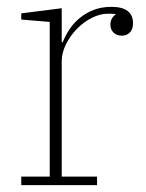

<svg xmlns="http://www.w3.org/2000/svg" viewBox="-20 -540 425 560"><path d="M42 -25H125V-476L42 -483V-501L160 -516V-417H163Q170 -435 182 -453.5Q194 -472 212 -487Q230 -502 253 -511Q276 -520 305 -520Q368 -520 368 -472Q368 -455 359 -445.5Q350 -436 335 -436Q320 -436 311 -445Q302 -454 302 -468Q302 -479 307 -487Q312 -495 317 -497V-499Q309 -500 305.5 -500Q302 -500 295 -500Q272 -500 248 -488Q224 -476 204.5 -456Q185 -436 172.5 -411Q160 -386 160 -361V-25H263V0H42Z"/></svg>

Font: IBM Plex Serif ExtraLight
Style: Regular
Weight: 200
Designer: Mike Abbink, Paul van der Laan, Pieter van Rosmalen
Foundry: Bold Monday
Version: Version 2.5